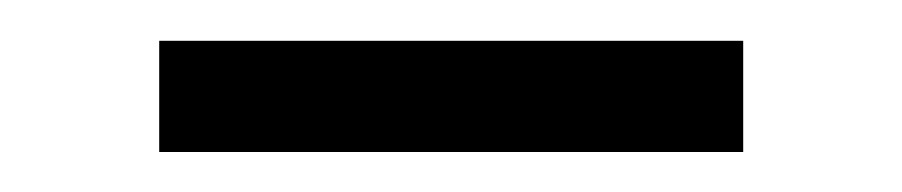

<svg xmlns="http://www.w3.org/2000/svg" viewBox="-20 -660 451 96"><path d="M59.6 -639.6H351.6V-584H59.6Z"/></svg>

Font: Subtext
Style: Regular
Weight: 400
Designer: Christopher J. Fynn
Foundry: Christopher J. Fynn for DDC
Version: Version 1.000 preliminary